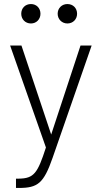

<svg xmlns="http://www.w3.org/2000/svg" viewBox="-20 -729 499 949"><path d="M133 -613C160 -613 180 -634 180 -661C180 -689 160 -709 133 -709C105 -709 85 -689 85 -661C85 -634 105 -613 133 -613ZM313 -613C341 -613 361 -634 361 -661C361 -689 341 -709 313 -709C286 -709 265 -689 265 -661C265 -634 286 -613 313 -613ZM59 200H73C167 200 196 177 240 51L433 -504H378L233 -64L86 -504H30L207 0C166 127 148 153 73 154H59Z"/></svg>

Font: Arthouse Owned Light
Style: Regular
Weight: 300
Designer: Jeremy Tribby
Foundry: Tribby Type
Version: Version 1.000;PS 001.000;hotconv 1.0.88;makeotf.lib2.5.64775